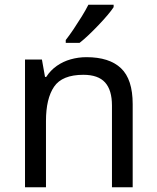

<svg xmlns="http://www.w3.org/2000/svg" viewBox="-20 -786 658 806"><path d="M343 -546Q439 -546 488 -499.5Q537 -453 537 -349V0H450V-343Q450 -408 421 -440Q392 -472 330 -472Q241 -472 207 -422Q173 -372 173 -278V0H85V-536H156L169 -463H174Q192 -491 218.5 -509.5Q245 -528 277 -537Q309 -546 343 -546ZM457 -756Q448 -742 431 -722Q414 -702 393.5 -680.5Q373 -659 352.5 -639.5Q332 -620 314 -606H256V-618Q271 -637 288.5 -663Q306 -689 323 -716.5Q340 -744 351 -766H457Z"/></svg>

Font: Noto Sans Lao Looped
Style: Regular
Weight: 400
Designer: Mark Frömberg, Ben Mitchell
Foundry: The Fontpad Ltd
Version: Version 1.001